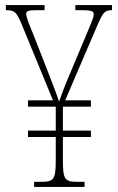

<svg xmlns="http://www.w3.org/2000/svg" viewBox="-20 -734 463 754"><path d="M114 0H312V-20H283C233 -20 227 -31 227 -107V-196H337V-221H227V-315H337V-340H236L363 -636C383 -682 390 -694 418 -694H420V-714H276V-694H303C347 -694 348 -687 348 -677C348 -662 331 -628 307 -569L246 -424C234 -396 223 -366 212 -335C202 -366 181 -419 164 -463L110 -601C95 -638 83 -665 83 -680C83 -690 90 -694 121 -694H155V-714H3V-694H5C39 -694 46 -685 67 -634L188 -340H90V-315H199V-221H90V-196H199V-108C199 -31 193 -20 143 -20H114Z"/></svg>

Font: Noto Serif Hebrew ExtraCondensed Thin
Style: Regular
Weight: 100
Width: 2
Designer: Monotype Design Team
Foundry: Monotype Imaging Inc.
Version: Version 2.004